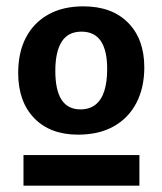

<svg xmlns="http://www.w3.org/2000/svg" viewBox="-20 -736 512 605"><path d="M226 -311.7Q138 -311.7 87.7 -363.8Q37.3 -416 37.3 -506.3Q37.3 -571 61.8 -617.8Q86.3 -664.7 132.3 -690.3Q178.3 -716 242.7 -716Q332.7 -716 383.7 -664.3Q434.7 -612.7 434.7 -523.7Q434.7 -459.7 409.8 -411.8Q385 -364 338.3 -337.8Q291.7 -311.7 226 -311.7ZM54 -151V-247.3H419.3V-151ZM233.7 -391.3Q262 -391.3 280.8 -406.2Q299.7 -421 308.7 -449.5Q317.7 -478 317.7 -518.7Q317.7 -577 297.7 -606.7Q277.7 -636.3 236.7 -636.3Q194.7 -636.3 174.5 -604.7Q154.3 -573 154.3 -512.7Q154.3 -452 174 -421.7Q193.7 -391.3 233.7 -391.3Z"/></svg>

Font: Bitter Thin
Style: Regular
Weight: 100
Designer: Sol Matas, and Bitter project Authors
Foundry: Sol Matas
Version: Version 2.002